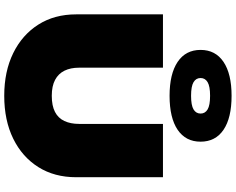

<svg xmlns="http://www.w3.org/2000/svg" viewBox="-126 -996 1140 929"><g transform="rotate(90 444.5 -532.0)"><path d="M308 -344Q308 -303 322.5 -273.5Q337 -244 367 -228Q397 -212 444 -212Q492 -212 522 -227.5Q552 -243 566 -273Q580 -303 580 -344V-750H838V-330Q838 -225 789 -147Q740 -69 651.5 -25.5Q563 18 444 18Q326 18 237.5 -25.5Q149 -69 99.5 -147Q50 -225 50 -330V-750H308ZM444 -782Q338 -782 280 -821Q222 -860 222 -932Q222 -1004 280 -1043Q338 -1082 444 -1082Q551 -1082 608.5 -1043Q666 -1004 666 -932Q666 -860 608.5 -821Q551 -782 444 -782ZM444 -886Q490 -886 510 -898Q530 -910 530 -932Q530 -954 510 -966Q490 -978 444 -978Q398 -978 378 -966Q358 -954 358 -932Q358 -910 378 -898Q398 -886 444 -886Z"/></g></svg>

Font: Unbounded Black
Style: Regular
Weight: 900
Designer: Luke Prowse, Jean-Baptiste Morizot, Fátima Lázaro, Florian Runge
Foundry: NaN
Version: Version 1.701;gftools[0.9.28.dev5+ged2979d]